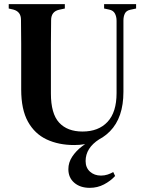

<svg xmlns="http://www.w3.org/2000/svg" viewBox="-20 -681 696 924"><path d="M337 17Q262 17 204.5 -10Q147 -37 114.5 -95.5Q82 -154 82 -250V-358Q82 -414 82 -471Q82 -528 81 -586Q81 -625 44 -635L22 -640V-661H292V-640L264 -634Q226 -625 226 -584Q225 -528 225 -471.5Q225 -415 225 -358V-231Q225 -134 264.5 -91Q304 -48 377 -48Q454 -48 497.5 -94.5Q541 -141 541 -233V-581Q541 -601 533 -616Q525 -631 505 -635L481 -640V-661H635V-640L607 -634Q588 -630 581 -616Q574 -602 574 -582V-239Q574 -115 509 -49Q444 17 337 17ZM412 223Q366 223 337.5 198.5Q309 174 309 133Q309 101 327.5 73Q346 45 375 23Q404 1 436 -11H458Q392 31 392 94Q392 126 413 145Q434 164 466 164Q483 164 498 159Q513 154 525 147L534 166Q512 190 480.5 206.5Q449 223 412 223Z"/></svg>

Font: DM Serif Text
Style: Regular
Weight: 400
Designer: Colophon Foundry, Frank Grießhammer
Foundry: Colophon Foundry
Version: Version 5.200; ttfautohint (v1.8.3)